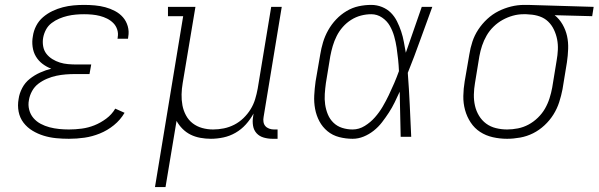

<svg xmlns="http://www.w3.org/2000/svg" viewBox="-20 -558 2441 783"><path d="M261 8Q235 8 209 5.5Q183 3 158.5 -4.5Q134 -12 112.5 -25Q91 -38 76 -57.5Q61 -77 56 -102.5Q51 -128 56 -155Q59 -177 70.5 -199Q82 -221 101.5 -236.5Q121 -252 143.5 -262Q166 -272 189 -278Q170 -285 153.5 -297.5Q137 -310 126.5 -327.5Q116 -345 113 -367Q110 -389 114 -410Q117 -432 127.5 -452.5Q138 -473 155.5 -488Q173 -503 194 -513Q215 -523 236.5 -528.5Q258 -534 279.5 -536Q301 -538 323 -538Q345 -538 367 -536Q389 -534 409.5 -528.5Q430 -523 449 -513Q468 -503 481.5 -487.5Q495 -472 501 -451Q507 -430 503 -408Q503 -406 502.5 -404Q502 -402 502 -400H459Q460 -402 460 -403.5Q460 -405 460 -406Q463 -422 458 -437.5Q453 -453 442 -464Q431 -475 417 -482Q403 -489 387.5 -493Q372 -497 355.5 -498.5Q339 -500 323 -500Q306 -500 289 -498.5Q272 -497 255 -493Q238 -489 221.5 -482Q205 -475 190.5 -464Q176 -453 167.5 -437Q159 -421 156 -404Q153 -387 156 -369.5Q159 -352 169 -339Q179 -326 193.5 -317Q208 -308 224 -303Q240 -298 257.5 -296.5Q275 -295 293 -295H352L345 -256H286Q267 -256 248 -254.5Q229 -253 210 -249Q191 -245 172 -237Q153 -229 137 -217Q121 -205 111 -187Q101 -169 98 -150Q94 -130 99 -110.5Q104 -91 116.5 -76.5Q129 -62 146 -53Q163 -44 182 -39Q201 -34 221 -32Q241 -30 261 -30Q287 -30 313.5 -33.5Q340 -37 365 -47Q390 -57 413 -74Q436 -91 450 -115L488 -98Q471 -69 444.5 -47.5Q418 -26 387 -13.5Q356 -1 324.5 3.5Q293 8 261 8Z M612 205 727 -492H665V-530H777L725 -219Q721 -196 720.5 -173Q720 -150 724 -128.5Q728 -107 738.5 -87.5Q749 -68 766 -55Q783 -42 804.5 -36Q826 -30 849 -30Q871 -30 893 -34.5Q915 -39 935.5 -49.5Q956 -60 973 -76.5Q990 -93 1002 -112.5Q1014 -132 1020.5 -153.5Q1027 -175 1031 -197L1086 -530H1129L1055 -81Q1053 -71 1054.5 -61Q1056 -51 1062 -44Q1068 -37 1077.5 -33.5Q1087 -30 1097 -30H1112V8H1091Q1073 8 1055.5 3Q1038 -2 1026.5 -14.5Q1015 -27 1012 -45Q1009 -63 1012 -81L1014 -95Q1001 -71 982.5 -50.5Q964 -30 940.5 -16.5Q917 -3 891 2.5Q865 8 840 8Q818 8 796.5 4Q775 0 757 -9Q739 -18 724.5 -32.5Q710 -47 700 -65L655 205Z M1418 8Q1390 8 1363 1Q1336 -6 1315.5 -23Q1295 -40 1282.5 -63.5Q1270 -87 1265 -114Q1260 -141 1261.5 -169Q1263 -197 1267 -226L1286 -336Q1290 -361 1297.5 -386Q1305 -411 1318.5 -435Q1332 -459 1351 -479Q1370 -499 1393.5 -513Q1417 -527 1442.5 -532.5Q1468 -538 1494 -538Q1517 -538 1538 -529.5Q1559 -521 1574 -506Q1589 -491 1599 -471Q1609 -451 1616 -430Q1623 -409 1627 -387Q1631 -365 1635 -343Q1651 -390 1667.5 -436.5Q1684 -483 1700 -530H1743Q1718 -463 1694 -395.5Q1670 -328 1643 -261Q1648 -196 1651 -130.5Q1654 -65 1657 0H1614Q1613 -46 1612 -92Q1611 -138 1610 -184Q1600 -162 1589.5 -140.5Q1579 -119 1566 -99Q1553 -79 1538 -59.5Q1523 -40 1504 -25Q1485 -10 1463 -1Q1441 8 1418 8ZM1418 -30Q1444 -30 1467.5 -44.5Q1491 -59 1509 -79.5Q1527 -100 1540.5 -123Q1554 -146 1565.5 -170Q1577 -194 1587.5 -218.5Q1598 -243 1607 -268Q1606 -292 1603.5 -316Q1601 -340 1597.5 -363.5Q1594 -387 1587.5 -410Q1581 -433 1569.5 -453Q1558 -473 1538 -486.5Q1518 -500 1494 -500Q1473 -500 1452 -494.5Q1431 -489 1412 -477Q1393 -465 1378 -448Q1363 -431 1353 -411Q1343 -391 1337 -370.5Q1331 -350 1327 -329L1309 -219Q1306 -197 1304.5 -175Q1303 -153 1306 -132Q1309 -111 1317 -91.5Q1325 -72 1340 -57.5Q1355 -43 1375.5 -36.5Q1396 -30 1418 -30Z M2048 8Q2018 8 1989.5 1.5Q1961 -5 1938 -20Q1915 -35 1899.5 -58.5Q1884 -82 1876.5 -109.5Q1869 -137 1869.5 -166.5Q1870 -196 1875 -226L1894 -336Q1898 -362 1906.5 -388Q1915 -414 1930.5 -437.5Q1946 -461 1967 -480.5Q1988 -500 2013 -512.5Q2038 -525 2064.5 -531.5Q2091 -538 2118 -538Q2122 -538 2125.5 -538Q2129 -538 2133 -538L2401 -530L2395 -492L2242 -496Q2261 -481 2274 -458.5Q2287 -436 2292.5 -411Q2298 -386 2297 -358.5Q2296 -331 2292 -304L2274 -194Q2269 -168 2260.5 -141.5Q2252 -115 2237 -91Q2222 -67 2200.5 -47Q2179 -27 2154 -14.5Q2129 -2 2101.5 3Q2074 8 2048 8ZM2048 -30Q2070 -30 2092.5 -34.5Q2115 -39 2135.5 -50Q2156 -61 2173.5 -78Q2191 -95 2202.5 -115Q2214 -135 2221 -157Q2228 -179 2232 -201L2250 -311Q2254 -333 2255 -355Q2256 -377 2252 -397.5Q2248 -418 2239 -437Q2230 -456 2215.5 -470Q2201 -484 2181 -491Q2161 -498 2139 -499L2126 -500Q2124 -500 2121 -500Q2118 -500 2115 -500Q2093 -500 2071.5 -494Q2050 -488 2030 -477Q2010 -466 1993 -449.5Q1976 -433 1964.5 -413Q1953 -393 1946 -372Q1939 -351 1935 -329L1917 -219Q1913 -196 1912.5 -172.5Q1912 -149 1917 -127Q1922 -105 1933.5 -86Q1945 -67 1962.5 -54Q1980 -41 2002.5 -35.5Q2025 -30 2048 -30Z"/></svg>

Font: Iosevka Curly Slab XLtEx
Style: Italic
Weight: 200
Width: 7
Italic angle: -9°
Monospace: yes
Designer: Belleve Invis
Foundry: Belleve Invis
Version: Version 11.1.0; ttfautohint (v1.8.3)